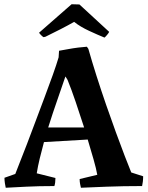

<svg xmlns="http://www.w3.org/2000/svg" viewBox="-20 -876 695 904"><path d="M7 8Q5 0 3 -13.5Q1 -27 1 -39L52 -57Q57 -71 71.5 -107Q86 -143 105.5 -194Q125 -245 146.5 -302.5Q168 -360 189.5 -417Q211 -474 228.5 -523Q246 -572 256 -606L258 -637Q276 -640 300 -644.5Q324 -649 348 -652Q372 -655 389 -656L396 -646Q413 -586 434.5 -518.5Q456 -451 479.5 -383Q503 -315 525.5 -253.5Q548 -192 567 -142.5Q586 -93 598 -64L654 -46Q654 -33 652.5 -20.5Q651 -8 649 0Q560 0 482 3Q404 6 361 8Q359 0 357 -10.5Q355 -21 355 -33L438 -53Q433 -82 420.5 -125.5Q408 -169 393 -219L187 -207Q176 -167 167 -129.5Q158 -92 153 -60L241 -38Q241 -15 236 0Q162 0 103.5 3Q45 6 7 8ZM207 -276H376Q356 -338 336 -397Q316 -456 298 -500L288 -516Q274 -474 251 -408.5Q228 -343 207 -276ZM472 -699Q440 -712 399 -731Q358 -750 329 -773Q301 -757 266 -739Q231 -721 194 -703L185 -701Q181 -703 173.5 -710.5Q166 -718 164 -722L317 -856Q326 -856 335.5 -855.5Q345 -855 354 -855L494 -726Q492 -721 484.5 -712Q477 -703 472 -699Z"/></svg>

Font: Labrada SemiBold
Style: Regular
Weight: 600
Designer: Mercedes Jáuregui
Foundry: Omnibus-Type Team
Version: Version 1.000; ttfautohint (v1.8.4.7-5d5b)